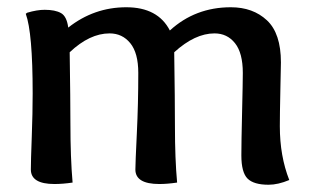

<svg xmlns="http://www.w3.org/2000/svg" viewBox="-20 -505 868 529"><path d="M51 -467 55 -470Q82 -478 103 -478Q132 -478 148 -469Q164 -460 168 -429Q239 -485 328 -485Q415 -485 448 -421Q518 -485 616 -485Q677 -485 715.5 -449Q754 -413 754 -333Q754 -330 752.5 -259.5Q751 -189 751 -157Q751 -75 777 -9Q746 4 720 4Q679 4 662 -13Q645 -30 645 -77Q645 -112 647 -196Q649 -280 649 -304Q649 -359 627.5 -386Q606 -413 571 -413Q517 -413 460 -361Q462 -227 462 -157Q462 -67 468 -2Q441 2 419 2Q353 2 353 -38Q353 -55 357 -137.5Q361 -220 361 -304Q361 -359 339 -386Q317 -413 282 -413Q227 -413 172 -361Q174 -227 174 -166Q174 -70 180 -2Q153 2 130 2Q65 2 65 -38Q65 -61 67.5 -127.5Q70 -194 70 -248Q70 -415 51 -467Z"/></svg>

Font: Overlock
Style: Bold
Weight: 700
Designer: Dario Muhafara
Foundry: Dario Manuel Muhafara
Version: Version 1.001